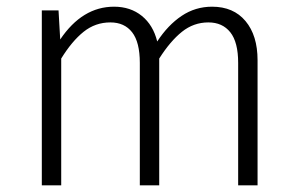

<svg xmlns="http://www.w3.org/2000/svg" viewBox="-20 -554 889 574"><path d="M750 -374V0H692V-366Q692 -428 668.5 -457.5Q645 -487 603 -487Q559 -487 524 -459Q489 -431 456 -379V0H398V-366Q398 -428 375 -457.5Q352 -487 310 -487Q265 -487 230 -459Q195 -431 163 -379V0H105V-523H155L160 -436Q226 -534 321 -534Q370 -534 404 -506.5Q438 -479 450 -430Q482 -479 523 -506.5Q564 -534 614 -534Q678 -534 714 -491Q750 -448 750 -374Z"/></svg>

Font: Statis Sans Light
Style: Regular
Weight: 300
Designer: bBox Type GmbH
Foundry: bBox Type GmbH
Version: Version 1.000